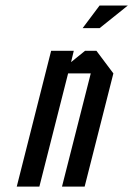

<svg xmlns="http://www.w3.org/2000/svg" viewBox="-20 -687 491 707"><path d="M125 0H41.7L168.3 -500H251.7L241.7 -458.3L293.3 -500H335L397.5 -416.7L291.7 0H208.3L314.2 -416.7H230.8ZM284.2 -583.3 346.7 -666.7H450.8L346.7 -583.3Z"/></svg>

Font: Yulong
Style: Italic
Weight: 400
Italic angle: -14.25°
Designer: GGBotNet
Foundry: f0n7.com
Version: 1.00